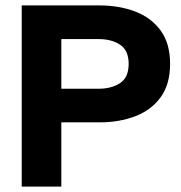

<svg xmlns="http://www.w3.org/2000/svg" viewBox="-20 -688 669 708"><path d="M60.1 0V-668H347Q419 -668 478.1 -645.7Q537.1 -623.4 572.2 -575.7Q607.2 -528.1 607.2 -452.4Q607.2 -376.9 572.2 -329.1Q537.1 -281.4 478.1 -259.1Q419 -236.8 347 -236.8H206.1V0ZM206.1 -360.8H343.6Q391.3 -360.8 422.8 -381.6Q454.4 -402.4 454.4 -452.4Q454.4 -502.3 422.8 -523.1Q391.3 -543.9 343.6 -543.9H206.1Z"/></svg>

Font: Atkinson Hyperlegible Next
Style: Regular
Weight: 400
Designer: Elliott Scott, Megan Eiswerth, Linus Boman, Theodore Petrosky, Letters from Sweden
Foundry: Applied Design Works, Letters from Sweden
Version: Version 2.001